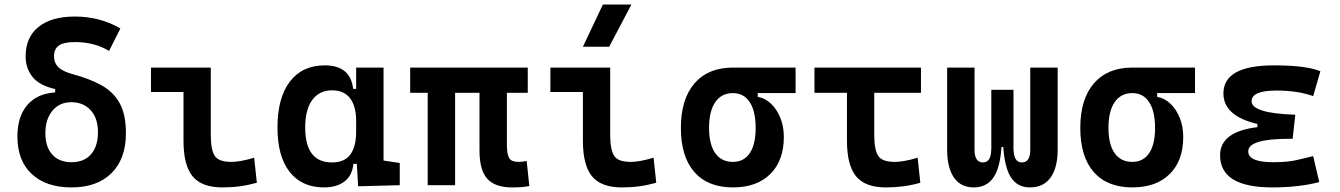

<svg xmlns="http://www.w3.org/2000/svg" viewBox="-20 -815 5899 845"><path d="M294.9 9.8Q182.6 9.8 119.6 -49.3Q56.6 -108.4 56.6 -213.9Q56.6 -301.8 99.9 -352.5Q143.1 -403.3 222.7 -408.2V-422.9Q151.9 -439.5 122.3 -477.5Q92.8 -515.6 92.8 -566.9Q92.8 -650.9 149.4 -696.5Q206.1 -742.2 309.6 -742.2Q419.9 -742.2 509.8 -689.9L460 -590.8Q396 -629.9 309.6 -629.9Q261.2 -629.9 239.5 -615Q217.8 -600.1 217.8 -566.9Q217.8 -538.6 236.3 -519.8Q254.9 -501 300.8 -488.3Q375.5 -468.3 427.5 -439.2Q479.5 -410.2 506.8 -360.6Q534.2 -311 534.2 -228.5Q534.2 -116.2 470.9 -53.2Q407.7 9.8 294.9 9.8ZM294.9 -101.1Q350.1 -101.1 380.6 -136Q411.1 -170.9 411.1 -233.4Q411.1 -294.9 378.9 -330.1Q346.7 -365.2 293.5 -365.2Q242.2 -365.2 210.9 -327.9Q179.7 -290.5 179.7 -228.5Q179.7 -168.5 210 -134.8Q240.2 -101.1 294.9 -101.1Z M959 9.8Q867.7 9.8 827.6 -39.1Q787.6 -87.9 787.6 -195.3V-410.2H644.5V-517.6H907.7V-219.7Q907.7 -158.2 924.3 -130.4Q940.9 -102.5 998 -102.5Q1038.1 -102.5 1098.6 -121.1L1110.4 -10.7Q1071.8 0 1035.9 4.9Q1000 9.8 959 9.8Z M1406.2 9.8Q1308.6 9.8 1254.9 -58.3Q1201.2 -126.5 1201.2 -253.9Q1201.2 -384.3 1255.6 -455.8Q1310.1 -527.3 1409.7 -527.3Q1522.5 -527.3 1534.2 -423.8H1547.4V-517.6H1668V-108.4L1739.3 -97.7V0L1556.2 4.9L1550.3 -93.8H1535.2Q1530.3 -42 1495.8 -16.1Q1461.4 9.8 1406.2 9.8ZM1547.4 -235.4V-282.2Q1547.4 -348.1 1520.5 -382.8Q1493.7 -417.5 1441.9 -417.5Q1385.3 -417.5 1354.2 -375Q1323.2 -332.5 1323.2 -253.9Q1323.2 -100.1 1440.9 -100.1Q1496.1 -100.1 1521.7 -134.8Q1547.4 -169.4 1547.4 -235.4Z M2233.4 9.8Q2158.2 9.8 2124.3 -28.6Q2090.3 -66.9 2090.3 -151.4V-406.7H1982.9V0H1862.3V-406.7H1785.2V-517.6H2302.7V-406.7H2210.9V-175.8Q2210.9 -137.2 2220.5 -119.9Q2230 -102.5 2262.7 -102.5Q2270.5 -102.5 2278.8 -103.5Q2287.1 -104.5 2297.9 -106.4L2309.6 3.9Q2290 7.3 2274.2 8.5Q2258.3 9.8 2233.4 9.8Z M2716.8 9.8Q2625.5 9.8 2585.4 -39.1Q2545.4 -87.9 2545.4 -195.3V-410.2H2402.3V-517.6H2665.5V-219.7Q2665.5 -158.2 2682.1 -130.4Q2698.7 -102.5 2755.9 -102.5Q2795.9 -102.5 2856.4 -121.1L2868.2 -10.7Q2829.6 0 2793.7 4.9Q2757.8 9.8 2716.8 9.8ZM2545.4 -609.4 2633.3 -794.9H2758.8L2661.1 -609.4Z M3205.6 9.8Q3095.2 9.8 3035.9 -57.9Q2976.6 -125.5 2976.6 -252Q2976.6 -378.9 3036.6 -448.2Q3096.7 -517.6 3205.6 -517.6H3481.4V-405.3H3314.9V-388.7Q3347.7 -383.3 3373.5 -358.4Q3399.4 -333.5 3414.6 -295.7Q3429.7 -257.8 3429.7 -212.4Q3429.7 -107.9 3370.1 -49.1Q3310.5 9.8 3205.6 9.8ZM3205.6 -102.5Q3253.9 -102.5 3279.8 -141.1Q3305.7 -179.7 3305.7 -252Q3305.7 -325.7 3279.5 -365.5Q3253.4 -405.3 3205.6 -405.3Q3155.3 -405.3 3127.9 -365.5Q3100.6 -325.7 3100.6 -252Q3100.6 -179.7 3127.7 -141.1Q3154.8 -102.5 3205.6 -102.5Z M3878.9 9.8Q3787.6 9.8 3747.6 -39.1Q3707.5 -87.9 3707.5 -195.3V-406.7H3564.5V-517.6H4033.2V-406.7H3827.6V-219.7Q3827.6 -158.2 3844.2 -130.4Q3860.8 -102.5 3918 -102.5Q3938 -102.5 3963.4 -107.2Q3988.8 -111.8 4018.6 -121.1L4030.3 -10.7Q3992.7 0 3955.6 4.9Q3918.5 9.8 3878.9 9.8Z M4512.7 9.8Q4459 9.8 4430.4 -32.5Q4401.9 -74.7 4395.5 -168H4387.7Q4381.3 -74.7 4351.3 -32.5Q4321.3 9.8 4265.6 9.8Q4208.5 9.8 4178.5 -33.4Q4148.4 -76.7 4148.4 -156.2V-517.6H4269V-156.2Q4269 -100.1 4306.2 -100.1Q4324.2 -100.1 4333.5 -115.2Q4342.8 -130.4 4342.8 -166L4344.7 -168H4342.8V-419.9H4440.4V-168H4438.5L4440.4 -166Q4440.4 -130.4 4450 -115.2Q4459.5 -100.1 4477.5 -100.1Q4514.2 -100.1 4514.2 -156.2V-517.6H4634.8V-156.2Q4634.8 -76.7 4603.5 -33.4Q4572.3 9.8 4512.7 9.8Z M4963.4 9.8Q4853 9.8 4793.7 -57.9Q4734.4 -125.5 4734.4 -252Q4734.4 -378.9 4794.4 -448.2Q4854.5 -517.6 4963.4 -517.6H5239.3V-405.3H5072.8V-388.7Q5105.5 -383.3 5131.3 -358.4Q5157.2 -333.5 5172.4 -295.7Q5187.5 -257.8 5187.5 -212.4Q5187.5 -107.9 5127.9 -49.1Q5068.4 9.8 4963.4 9.8ZM4963.4 -102.5Q5011.7 -102.5 5037.6 -141.1Q5063.5 -179.7 5063.5 -252Q5063.5 -325.7 5037.4 -365.5Q5011.2 -405.3 4963.4 -405.3Q4913.1 -405.3 4885.7 -365.5Q4858.4 -325.7 4858.4 -252Q4858.4 -179.7 4885.5 -141.1Q4912.6 -102.5 4963.4 -102.5Z M5579.1 9.8Q5349.6 9.8 5349.6 -131.8Q5349.6 -235.4 5513.7 -255.4V-269.5Q5364.3 -304.7 5364.3 -403.8Q5364.3 -527.3 5586.9 -527.3Q5729 -527.3 5791 -501.5L5759.3 -392.1Q5690.4 -416.5 5597.7 -416.5Q5488.3 -416.5 5488.3 -369.6Q5488.3 -316.4 5680.7 -310.1L5668.9 -204.1H5653.3Q5473.6 -204.1 5473.6 -148.9Q5473.6 -101.1 5583 -101.1Q5645.5 -101.1 5686.3 -110.4Q5727.1 -119.6 5759.3 -127.9L5786.1 -13.7Q5746.1 -2.9 5693.8 3.4Q5641.6 9.8 5579.1 9.8Z"/></svg>

Font: Cascadia Mono NF SemiBold
Style: Regular
Weight: 600
Monospace: yes
Designer: Aaron Bell
Foundry: Saja Typeworks
Version: Version 2404.023; ttfautohint (v1.8.4)